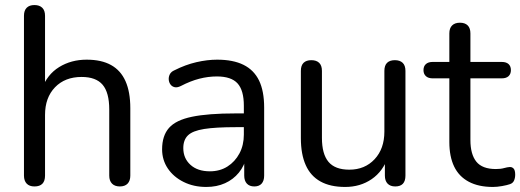

<svg xmlns="http://www.w3.org/2000/svg" viewBox="-20 -732 2062 761"><path d="M116.5 7Q96.5 7 85.8 -4.2Q75 -15.5 75 -36V-669.5Q75 -690.5 85.8 -701.2Q96.5 -712 116.5 -712Q136.5 -712 147.5 -701.2Q158.5 -690.5 158.5 -669.5V-378.5H145.5Q166.5 -436.5 214.2 -466Q262 -495.5 323.5 -495.5Q382 -495.5 420.2 -474.2Q458.5 -453 477.5 -410.2Q496.5 -367.5 496.5 -303V-36Q496.5 -15.5 485.8 -4.2Q475 7 455 7Q435 7 424 -4.2Q413 -15.5 413 -36V-298Q413 -365 386.8 -396Q360.5 -427 303.5 -427Q237.5 -427 198 -386Q158.5 -345 158.5 -276.5V-36Q158.5 7 116.5 7Z M797.5 9Q747.5 9 707.8 -10.8Q668 -30.5 645.2 -64.2Q622.5 -98 622.5 -140Q622.5 -194 649.8 -225Q677 -256 740.8 -269.2Q804.5 -282.5 914 -282.5H959.5V-228H915.5Q835 -228 789.2 -220.8Q743.5 -213.5 725 -195.5Q706.5 -177.5 706.5 -145Q706.5 -104.5 734.8 -78.8Q763 -53 812 -53Q851.5 -53 881.5 -72Q911.5 -91 929 -123.8Q946.5 -156.5 946.5 -198.5V-313Q946.5 -374 921.5 -401.5Q896.5 -429 839.5 -429Q805 -429 770 -420Q735 -411 696.5 -391Q682.5 -384 672 -386.5Q661.5 -389 655.5 -397.5Q649.5 -406 648.8 -416.8Q648 -427.5 653.2 -437.8Q658.5 -448 671.5 -453.5Q715 -475.5 758.2 -485.5Q801.5 -495.5 840.5 -495.5Q904 -495.5 945.2 -475Q986.5 -454.5 1006.8 -412.8Q1027 -371 1027 -305.5V-36Q1027 -15.5 1017 -4.2Q1007 7 988 7Q969 7 958.5 -4.2Q948 -15.5 948 -36V-112.5H957.5Q949 -75 926.8 -47.8Q904.5 -20.5 871.8 -5.8Q839 9 797.5 9Z M1348 9Q1289 9 1250 -12.8Q1211 -34.5 1191.8 -77.5Q1172.5 -120.5 1172.5 -184.5V-451Q1172.5 -472.5 1183.2 -483Q1194 -493.5 1214 -493.5Q1234 -493.5 1245 -483Q1256 -472.5 1256 -451V-185.5Q1256 -121.5 1282 -90.5Q1308 -59.5 1364.5 -59.5Q1426 -59.5 1464.8 -101Q1503.5 -142.5 1503.5 -210.5V-451Q1503.5 -472.5 1514.2 -483Q1525 -493.5 1545 -493.5Q1565 -493.5 1576 -483Q1587 -472.5 1587 -451V-36Q1587 7 1546.5 7Q1527 7 1516.2 -4.2Q1505.5 -15.5 1505.5 -36V-126.5L1518.5 -111.5Q1498.5 -53 1453.2 -22Q1408 9 1348 9Z M1934 9Q1876.5 9 1837.8 -11.8Q1799 -32.5 1780 -72Q1761 -111.5 1761 -169V-421.5H1694.5Q1677.5 -421.5 1668 -430.2Q1658.5 -439 1658.5 -454Q1658.5 -469.5 1668 -478Q1677.5 -486.5 1694.5 -486.5H1761V-599.5Q1761 -620.5 1772 -631.2Q1783 -642 1803 -642Q1823 -642 1833.8 -631.2Q1844.5 -620.5 1844.5 -599.5V-486.5H1969Q1986.5 -486.5 1995.8 -478Q2005 -469.5 2005 -454Q2005 -439 1995.8 -430.2Q1986.5 -421.5 1969 -421.5H1844.5V-177Q1844.5 -120.5 1868 -91.2Q1891.5 -62 1945.5 -62Q1964.5 -62 1977.8 -65.8Q1991 -69.5 2000.5 -70Q2009.5 -70.5 2015.8 -63.8Q2022 -57 2022 -39.5Q2022 -27 2017.5 -16.5Q2013 -6 2001 -2Q1989.5 2 1969.8 5.5Q1950 9 1934 9Z"/></svg>

Font: Nunito ExtraLight
Style: Regular
Weight: 200
Designer: Vernon Adams
Foundry: Vernon Adams
Version: Version 3.602;April 4, 2023;FontCreator 14.0.0.2856 64-bit